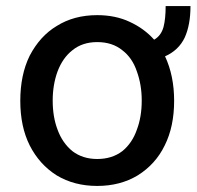

<svg xmlns="http://www.w3.org/2000/svg" viewBox="-20 -603 649 634"><path d="M590 -479Q570 -437 525 -417Q555 -353 555 -270Q555 -185 524 -123Q494 -61 435 -24Q377 11 301 11Q225 11 167 -24Q110 -60 78 -123Q47 -185 47 -270Q47 -356 78 -419Q112 -484 167 -517Q224 -553 301 -553Q361 -553 408 -531Q456 -509 489 -472Q512 -485 520 -514Q527 -541 527 -583H609Q609 -521 590 -479ZM384 -104Q417 -131 432 -175Q448 -217 448 -271Q448 -323 432 -367Q417 -412 384 -437Q351 -464 301 -464Q252 -464 219 -437Q187 -412 170 -367Q154 -323 154 -271Q154 -217 170 -175Q186 -131 219 -104Q253 -78 301 -78Q350 -78 384 -104Z"/></svg>

Font: Sinter Medium
Style: Regular
Weight: 500
Foundry: Adobe & rsms
Version: Version 1.000